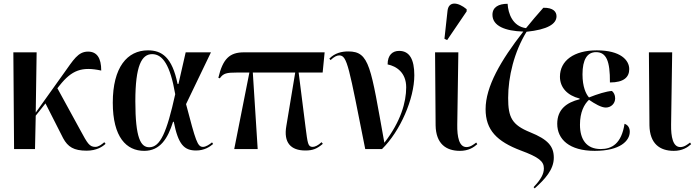

<svg xmlns="http://www.w3.org/2000/svg" viewBox="-20 -826 3855 1064"><path d="M58 0H174L178 -185L232 -253L330 -60C356 -12 389 9 460 9C515 9 548 -13 565 -29L558 -38C544 -26 527 -12 508 -12C475 -12 464 -33 426 -103L298 -337L310 -352C378 -438 434 -458 541 -435C541 -505 517 -540 468 -540C412 -540 387 -494 333 -419L178 -202L183 -536H54Z M779 10C868 10 910 -59 939 -151H943C968 -24 1001 8 1067 8C1112 8 1142 -12 1161 -28L1155 -37C1142 -26 1121 -12 1105 -12C1074 -12 1065 -44 1011 -249L1149 -536H1009L969 -361H964C934 -510 876 -547 800 -547C685 -547 605 -453 605 -257C605 -65 681 10 779 10ZM807 -10C760 -10 730 -60 730 -265C730 -462 765 -526 823 -526C881 -526 923 -467 951 -304C904 -91 868 -10 807 -10Z M1278 0H1408L1381 -424H1616L1567 -129C1550 -35 1592 8 1672 8C1713 8 1736 -1 1769 -29L1762 -38C1743 -20 1725 -12 1713 -12C1686 -12 1685 -31 1673 -123L1635 -424H1768L1779 -536H1332C1252 -536 1215 -500 1190 -395L1198 -392C1218 -420 1235 -424 1294 -424H1362Z M2004 0H2097C2198 -99 2276 -279 2276 -409C2276 -496 2250 -544 2192 -544C2156 -544 2128 -522 2128 -469C2177 -459 2231 -424 2231 -342C2231 -260 2201 -152 2110 -35C2034 -456 2029 -541 1910 -541C1873 -541 1835 -532 1805 -501L1812 -493C1832 -512 1847 -519 1860 -519C1905 -519 1913 -456 2004 0Z M2458 -604 2566 -763V-775C2518 -815 2466 -821 2460 -766L2443 -611ZM2529 10C2576 10 2605 -9 2625 -27L2619 -36C2604 -25 2587 -11 2565 -11C2524 -11 2513 -68 2514 -135L2520 -536H2391L2394 -131C2396 -30 2451 10 2529 10Z M2943 218C3000 167 3049 114 3049 48C3049 -15 3017 -53 2918 -93C2817 -134 2796 -175 2796 -283C2796 -400 2829 -538 2898 -650C3014 -662 3064 -693 3064 -736C3064 -760 3047 -784 2991 -783C2957 -745 2925 -707 2895 -670C2821 -680 2796 -751 2793 -805C2744 -805 2709 -787 2709 -744C2709 -682 2780 -654 2880 -651C2755 -491 2671 -346 2671 -221C2671 -105 2734 -42 2866 8C2966 45 2994 68 2994 107C2994 137 2979 167 2937 211Z M3276 10C3417 10 3470 -46 3470 -96C3470 -115 3462 -133 3441 -140C3424 -30 3371 0 3309 0C3230 0 3194 -53 3194 -135C3194 -204 3217 -248 3244 -273C3276 -251 3312 -230 3337 -230C3366 -230 3389 -252 3389 -281C3389 -300 3381 -314 3371 -322C3340 -320 3292 -305 3244 -286C3227 -305 3208 -345 3208 -414C3208 -496 3234 -537 3283 -537C3340 -537 3361 -488 3360 -369C3438 -369 3467 -399 3467 -443C3467 -492 3420 -547 3287 -547C3161 -547 3083 -490 3083 -401C3083 -341 3124 -297 3192 -280V-276C3120 -258 3068 -220 3068 -140C3068 -54 3135 10 3276 10Z M3714 10C3761 10 3790 -9 3810 -27L3804 -36C3789 -25 3772 -11 3750 -11C3709 -11 3698 -68 3699 -135L3705 -536H3576L3579 -131C3581 -30 3636 10 3714 10Z"/></svg>

Font: Noto Serif Display SemiCondensed SemiBold
Style: Regular
Weight: 600
Width: 4
Designer: Monotype Design Team
Foundry: Monotype Imaging Inc.
Version: Version 2.009